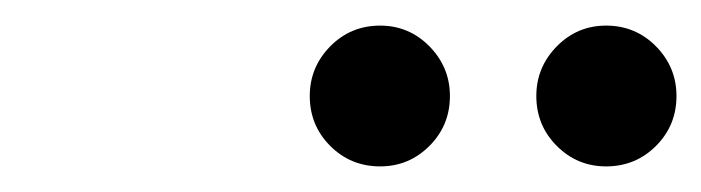

<svg xmlns="http://www.w3.org/2000/svg" viewBox="-20 -975 548 150"><path d="M453.5 -845Q476.5 -845 492.5 -861Q508.5 -877 508.5 -900Q508.5 -922.5 492.5 -938.8Q476.5 -955 453.5 -955Q431 -955 415 -938.8Q399 -922.5 399 -900Q399 -877 415 -861Q431 -845 453.5 -845ZM277 -845Q299.5 -845 315.5 -861Q331.5 -877 331.5 -900Q331.5 -922.5 315.5 -938.8Q299.5 -955 277 -955Q254 -955 238 -938.8Q222 -922.5 222 -900Q222 -877 238 -861Q254 -845 277 -845Z"/></svg>

Font: Besley Medium
Style: Italic
Weight: 500
Italic angle: -13°
Designer: Owen Earl
Foundry: indestructible type*
Version: Version 2.001